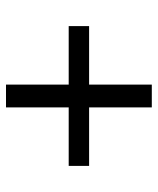

<svg xmlns="http://www.w3.org/2000/svg" viewBox="37 -625 526 640"><g transform="rotate(90 300.0 -305.0)"><path d="M338 -62V-271H533V-339H338V-548H262V-339H67V-271H262V-62Z"/></g></svg>

Font: IBM Plex Arabic
Style: Regular
Weight: 400
Designer: Mike Abbink, Paul van der Laan, Pieter van Rosmalen, Wael Morcos, Khajak Apelian
Foundry: Bold Monday
Version: Version 1.0